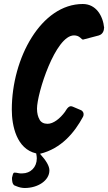

<svg xmlns="http://www.w3.org/2000/svg" viewBox="-20 -765 541 960"><path d="M501 -624C495 -688 459 -745 394 -745C186 -745 39 -475 39 -217C39 -136 63 -20 161 2C163 13 164 21 164 27C164 71 133 102 91 102C83 102 77 102 73 101H74C65 99 57 98 53 98C47 98 45 103 42 116C41 119 40 122 40 124C40 137 41 155 52 162L62 166C76 172 90 175 104 175C169 175 227 138 227 87C227 65 211 38 180 4C287 -22 353 -103 395 -181C397 -184 398 -189 398 -194C398 -199 396 -210 383 -215L343 -232C340 -233 337 -234 335 -234C326 -234 318 -227 310 -214L305 -206C280 -172 247 -146 218 -146C199 -146 185 -153 177 -168L178 -167C170 -180 165 -198 165 -222C165 -298 257 -588 350 -588C363 -588 373 -584 381 -577C387 -571 392 -567 395 -567L475 -588H474C490 -592 500 -607 500 -625ZM51 162 53 163C53 163 52 163 52 162Z"/></svg>

Font: Bangerz
Style: Regular
Weight: 400
Designer: vernon adams
Foundry: Vernon Adams
Version: Version 2.10;December 28, 2023;FontCreator 13.0.0.2683 64-bi